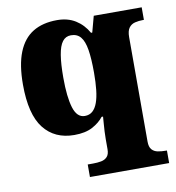

<svg xmlns="http://www.w3.org/2000/svg" viewBox="-85 -622 842 919"><g transform="rotate(-10 336.5 -162.5)"><path d="M278 221V160H304Q326 160 344 156.5Q362 153 373 141Q384 129 384 105V56Q384 38 385 18.5Q386 -1 387.5 -19.5Q389 -38 390 -53H383Q363 -27 328.5 -8.5Q294 10 240 10Q145 10 92 -57.5Q39 -125 39 -270Q39 -366 63.5 -427Q88 -488 135.5 -517Q183 -546 253 -546Q305 -546 342.5 -522.5Q380 -499 403 -458H409L430 -536H663V-475H659Q638 -475 619.5 -470.5Q601 -466 590 -451Q579 -436 579 -406V102Q579 128 590 140.5Q601 153 619 156.5Q637 160 659 160H663V221ZM305 -71Q328 -71 343 -84.5Q358 -98 367 -123Q376 -148 380 -184.5Q384 -221 384 -267Q384 -336 377 -379Q370 -422 353 -442.5Q336 -463 306 -463Q280 -463 264.5 -442.5Q249 -422 242 -379Q235 -336 235 -269Q235 -175 251 -123Q267 -71 305 -71Z"/></g></svg>

Font: Noto Serif Hebrew Black
Style: Regular
Weight: 900
Version: Version 2.003